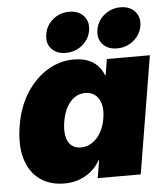

<svg xmlns="http://www.w3.org/2000/svg" viewBox="-53 -794 734 851"><g transform="rotate(-5 313.5 -368.0)"><path d="M199.7 10.7Q134.3 10.7 89.6 -22.2Q44.9 -55.2 27.3 -116.2Q9.8 -177.2 23.9 -261.7Q37.6 -345.2 76.7 -406Q115.7 -466.8 170.7 -500Q225.6 -533.2 287.6 -533.2Q322.8 -533.2 348.9 -523.4Q375 -513.7 392.8 -495.4Q410.6 -477.1 420.4 -451.2H422.9L434.6 -522.5H626L539.6 0H348.1L361.3 -79.1H358.9Q343.3 -50.8 319.1 -30.8Q294.9 -10.7 264.9 0Q234.9 10.7 199.7 10.7ZM286.1 -142.1Q313 -142.1 335.7 -156.7Q358.4 -171.4 374.3 -198.2Q390.1 -225.1 396 -261.7Q402.3 -298.3 395.3 -325Q388.2 -351.6 370.4 -366.2Q352.5 -380.9 325.7 -380.9Q298.8 -380.9 277.8 -366.2Q256.8 -351.6 242.4 -325Q228 -298.3 222.2 -261.7Q216.3 -225.1 221.4 -198.2Q226.6 -171.4 243.2 -156.7Q259.8 -142.1 286.1 -142.1ZM484.4 -565.4Q442.9 -565.4 420.2 -590.8Q397.5 -616.2 404.3 -655.3Q410.6 -694.3 441.9 -720Q473.1 -745.6 514.2 -745.6Q555.7 -745.6 578.6 -720Q601.6 -694.3 595.2 -655.3Q588.4 -616.2 556.9 -590.8Q525.4 -565.4 484.4 -565.4ZM255.9 -565.4Q214.8 -565.4 192.1 -590.8Q169.4 -616.2 176.8 -655.3Q182.6 -694.3 213.6 -720Q244.6 -745.6 286.1 -745.6Q328.1 -745.6 350.8 -720Q373.5 -694.3 367.2 -655.3Q360.4 -616.2 329.1 -590.8Q297.9 -565.4 255.9 -565.4Z"/></g></svg>

Font: Inter 28pt Black
Style: Italic
Weight: 900
Italic angle: -9.3988°
Designer: Rasmus Andersson
Foundry: rsms
Version: Version 4.001;git-66647c0bb